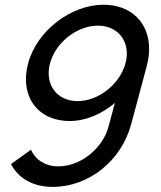

<svg xmlns="http://www.w3.org/2000/svg" viewBox="-20 -754 661 790"><path d="M405.9 -734.5C271.9 -734.5 131.7 -627.5 95.8 -493.5C89.7 -470.6 86.8 -448.6 86.8 -427.8C86.8 -327.1 156.1 -256 267.2 -256C331.7 -256 398.8 -284.5 452.7 -330.5L426.4 -232.5C403.4 -146.5 315.2 -69.5 219.7 -69.5C166.7 -69.5 125.5 -96.5 107.6 -138L25.3 -79C56.1 -18.5 118.1 15 197.1 15C344.6 15 479.1 -91.5 519.6 -242.5L583.8 -482C590.4 -506.8 593.6 -530.6 593.6 -552.9C593.6 -660.4 519.8 -734.5 405.9 -734.5ZM299.2 -338C227.3 -338 180.3 -386.6 180.3 -452.8C180.3 -465.8 182.1 -479.4 185.8 -493.5C208.9 -579.5 296.9 -648.5 382.9 -648.5C454.9 -648.5 501.8 -599.4 501.8 -533.6C501.8 -520.8 500 -507.3 496.3 -493.5C473.3 -407.5 385.2 -338 299.2 -338Z"/></svg>

Font: Manrope
Style: MediumItalic
Weight: 500
Italic angle: -15°
Designer: Mikhail Sharanda
Foundry: Mikhail Sharanda
Version: Version 4.502;hotconv 1.0.109;makeotfexe 2.5.65596